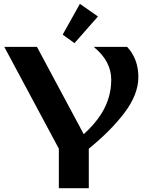

<svg xmlns="http://www.w3.org/2000/svg" viewBox="-20 -982 776 1002"><path d="M287.1 0V-206.1L2.4 -737.3H172.9L417 -281.7Q475.6 -335 508.8 -388.2Q560.5 -470.7 560.5 -565.9Q560.5 -663.1 469.2 -737.3H643.6Q702.1 -673.8 702.1 -580.1Q702.1 -488.3 627.4 -390.6Q556.6 -297.9 443.4 -206.1V0ZM397 -961.9 491.2 -896 368.7 -756.8 307.1 -801.3Z"/></svg>

Font: Berenika
Style: Bold
Weight: 700
Designer: Wojciech Kalinowski "wmk69" (wmk69@o2.pl)
Foundry: Wojciech Kalinowski "wmk69" (wmk69@o2.pl)
Version: Version 3.1.0; 2021-05-14